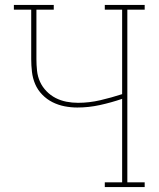

<svg xmlns="http://www.w3.org/2000/svg" viewBox="-20 -755 640 775"><path d="M403 0V-19H473V-356Q429 -341 383.5 -331Q338 -321 292 -321Q266 -321 240.5 -326Q215 -331 192 -342.5Q169 -354 150.5 -373Q132 -392 122 -415.5Q112 -439 109 -465Q106 -491 106 -516V-716H36V-735H197V-716H127V-516Q127 -493 129.5 -469.5Q132 -446 141.5 -425Q151 -404 167.5 -387Q184 -370 204.5 -359.5Q225 -349 248 -344.5Q271 -340 295 -340Q340 -340 385 -350.5Q430 -361 473 -375V-716H403V-735H564V-716H494V-19H564V0Z"/></svg>

Font: Iosevka Slab Thin Extended
Style: Regular
Weight: 100
Width: 7
Monospace: yes
Designer: Belleve Invis
Foundry: Belleve Invis
Version: Version 11.1.1; ttfautohint (v1.8.3)